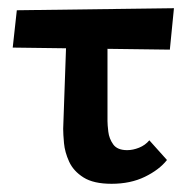

<svg xmlns="http://www.w3.org/2000/svg" viewBox="-20 -441 469 468"><path d="M11 -325 21 -416 404 -421 394 -320ZM134 -127 144 -411H242V-146Q242 -137 244 -120Q246 -103 256 -89Q266 -75 290 -75Q304 -75 319 -81Q334 -87 344 -99L387 -51Q368 -27 333 -10Q298 7 252 7Q208 7 183.5 -8.5Q159 -24 148.5 -47Q138 -70 136 -92Q134 -114 134 -127Z"/></svg>

Font: Ysabeau
Style: Bold
Weight: 700
Designer: Christian Thalmann (Catharsis Fonts)
Version: Version 2.000;gftools[0.9.27.dev2+g8671c4b]